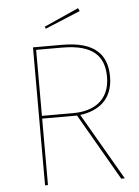

<svg xmlns="http://www.w3.org/2000/svg" viewBox="-58 -899 684 944"><g transform="rotate(-5 284.0 -427.0)"><path d="M370.1 -838.7 363.1 -853.6 192 -776.9 196.4 -766.7ZM501.7 0H519.3L328.3 -329.5C415.8 -341 490.6 -389.5 490.6 -504.7C490.6 -614.6 429.6 -680.9 270 -680.9H125.7V0H140.1V-328H312.2ZM140.1 -341.6V-667.3H268.3C422.1 -667.3 475.7 -605.9 475.7 -504.7C475.7 -389 395.4 -341.6 294.8 -341.6Z"/></g></svg>

Font: Fira Sans Hair
Style: Regular
Weight: 100
Designer: bBox Type GmbH & Carrois Corporate GbR & Edenspiekermann AG
Foundry: bBox Type GmbH & Carrois Corporate GbR & Edenspiekermann AG
Version: Version 4.300;PS 004.300;hotconv 1.0.88;makeotf.lib2.5.64775